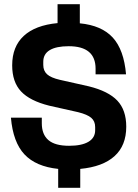

<svg xmlns="http://www.w3.org/2000/svg" viewBox="-20 -802 656 914"><path d="M257 2Q151 -9 96.5 -67Q42 -125 32 -242H179V-215Q179 -162 210.5 -135Q242 -108 309 -108Q369 -108 401 -127Q433 -146 433 -182V-197Q433 -225 414.5 -241Q396 -257 352 -268L214 -299Q122 -322 80 -367Q38 -412 38 -491Q38 -580 93 -631Q148 -682 254 -692V-782H360V-691Q464 -681 517 -623Q570 -565 580 -448H435V-475Q435 -582 307 -582Q248 -582 217 -563.5Q186 -545 186 -508V-493Q186 -465 204 -448.5Q222 -432 265 -422L403 -391Q496 -368 538.5 -323Q581 -278 581 -199Q581 -109 525 -58.5Q469 -8 362 2V92H257Z"/></svg>

Font: Mozilla Headline BETA
Style: Bold
Weight: 700
Designer: Studio DRAMA
Foundry: Studio DRAMA
Version: Version 0.100